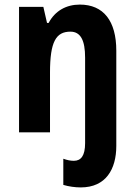

<svg xmlns="http://www.w3.org/2000/svg" viewBox="-20 -577 588 837"><path d="M332 240C442 240 487 160 487 59V-356C487 -486 431 -557 328 -557C269 -557 220 -530 192 -477H185L169 -547H63V0H198V-261C198 -395 224 -439 287 -439C332 -439 351 -400 351 -326V47C351 102 333 124 302 124C287 124 273 121 256 115V229C279 236 307 240 332 240Z"/></svg>

Font: Noto Sans Ethiopic Condensed
Style: Bold
Weight: 700
Width: 3
Designer: Monotype Design Team
Foundry: Monotype Imaging Inc.
Version: Version 2.102